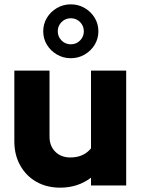

<svg xmlns="http://www.w3.org/2000/svg" viewBox="-20 -854 651 884"><path d="M257 10Q195 10 147.5 -17Q100 -44 73 -92.5Q46 -141 46 -203V-529H208V-225Q208 -182 234.5 -155.5Q261 -129 304 -129Q365 -129 399 -171V-529H561V0H399V-36Q339 10 257 10ZM306 -586Q271 -586 242 -603Q213 -620 196 -648Q179 -676 179 -710Q179 -744 196 -772Q213 -800 242 -817Q271 -834 306 -834Q341 -834 370 -817Q399 -800 416 -772Q433 -744 433 -710Q433 -676 416 -648Q399 -620 370 -603Q341 -586 306 -586ZM306 -650Q331 -650 348.5 -667.5Q366 -685 366 -710Q366 -735 348.5 -752.5Q331 -770 306 -770Q281 -770 263.5 -752.5Q246 -735 246 -710Q246 -685 263.5 -667.5Q281 -650 306 -650Z"/></svg>

Font: Red Hat Display Black
Style: Regular
Weight: 900
Designer: Pentagram, MCKL
Foundry: Pentagram, MCKL
Version: Version 1.023; ttfautohint (v1.8.3)